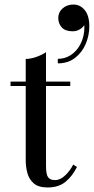

<svg xmlns="http://www.w3.org/2000/svg" viewBox="-20 -820 414 847"><path d="M190.5 7Q149.5 7 128.8 -11.2Q108 -29.5 100.8 -56.8Q93.5 -84 93.5 -111.5V-560Q116 -560 142 -569.5Q168 -579 183 -590V-88Q183 -50.5 192.2 -38Q201.5 -25.5 222.5 -25.5Q246 -25.5 267.8 -46.5Q289.5 -67.5 303 -94L319.5 -83.5Q299.5 -43 269 -18Q238.5 7 190.5 7ZM26.5 -440.5V-460H290V-440.5ZM235 -540.5V-560.5Q264 -560.5 287.2 -574Q310.5 -587.5 326.2 -610.8Q342 -634 348.5 -664Q355 -694 350 -727H356.5Q358 -718.5 351 -708Q344 -697.5 330.8 -689.8Q317.5 -682 300 -682Q268 -682 252.5 -699.2Q237 -716.5 237 -741Q237 -766 256.2 -783Q275.5 -800 304 -800Q333.5 -800 353.8 -775.5Q374 -751 374 -703.5Q374 -663.5 358 -626Q342 -588.5 311 -564.5Q280 -540.5 235 -540.5Z"/></svg>

Font: Bodoni Moda 11pt
Style: Regular
Weight: 400
Version: Version 2.004